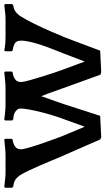

<svg xmlns="http://www.w3.org/2000/svg" viewBox="184 -686 504 919"><g transform="rotate(-90 436.5 -227.0)"><path d="M550 5 538 1 479 -162Q467 -194 457.5 -222Q448 -250 435 -282Q428 -262 421 -242Q414 -222 408 -205Q402 -188 397.5 -175Q393 -162 392 -158L341 0L238 5L228 0L158 -160Q153 -170 144.5 -190.5Q136 -211 125.5 -236Q115 -261 103 -289Q91 -317 79 -342Q69 -363 59 -380Q49 -396 36.5 -405Q24 -414 3 -416L-3 -421V-455L1 -459Q18 -457 37 -455Q56 -453 72 -453H151Q166 -453 187.5 -455Q209 -457 227 -459L231 -455V-423L227 -419Q208 -417 194.5 -407.5Q181 -398 181 -380Q181 -368 189.5 -339Q198 -310 209 -278Q220 -246 230.5 -217.5Q241 -189 245 -179L289 -74L327 -179Q337 -206 346 -236Q355 -266 361.5 -293.5Q368 -321 372 -344Q376 -367 376 -380Q376 -391 370 -398Q364 -405 356 -409Q348 -413 339.5 -414.5Q331 -416 325 -416L319 -421V-455L323 -459Q340 -457 359 -455Q378 -453 394 -453H473Q488 -453 509.5 -455Q531 -457 549 -459L553 -455V-423L549 -419Q530 -417 516.5 -407.5Q503 -398 503 -380Q503 -368 511 -339Q519 -310 529 -278Q539 -246 548.5 -217.5Q558 -189 562 -179L601 -74L641 -179Q648 -197 658.5 -223Q669 -249 678.5 -277Q688 -305 694.5 -332Q701 -359 701 -380Q701 -402 686 -409.5Q671 -417 654 -419L650 -423V-455L654 -459Q673 -455 690 -454Q707 -453 722 -453H803Q820 -453 836.5 -455Q853 -457 872 -459L876 -455V-421L870 -416Q853 -414 840.5 -405.5Q828 -397 817 -380Q800 -353 781.5 -315Q763 -277 746.5 -239.5Q730 -202 717.5 -171Q705 -140 701 -128L653 0Z"/></g></svg>

Font: QuattrocentoBold
Style: Bold
Weight: 700
Designer: Pablo Impallari
Foundry: Pablo Impallari, Igino Marini, Branda Gallo
Version: Version 2.000